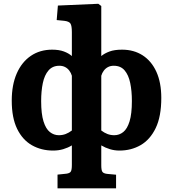

<svg xmlns="http://www.w3.org/2000/svg" viewBox="-20 -800 935 1038"><path d="M291 218V144L339 139Q357.5 136.5 363 127.2Q368.5 118 368.5 91.5V-14Q347 -1 321.7 6.5Q296.5 14 267 14Q203.5 14 152.7 -14.7Q102 -43.5 72.7 -103.2Q43.5 -163 43.5 -256Q43.5 -341 70.5 -402.8Q97.5 -464.5 146.7 -498Q196 -531.5 262 -531.5Q299 -531.5 325.2 -521.8Q351.5 -512 368.5 -497V-626.5Q368.5 -660.5 361 -672.5Q353.5 -684.5 327 -687.5L286.5 -691.5L293 -770L511.5 -779.5L527.5 -767.5V-497Q545 -511.5 571.8 -521.5Q598.5 -531.5 640 -531.5Q703.5 -531.5 751.3 -500.8Q799 -470 825.5 -411.8Q852 -353.5 852 -270.5Q852 -170.5 821.8 -107.7Q791.5 -45 740.5 -15.5Q689.5 14 626 14Q599 14 574.3 6.5Q549.5 -1 527.5 -14V93.5Q527.5 119.5 533.3 128.5Q539 137.5 558.5 140L607.5 144.5V218ZM298 -69Q318 -69 335 -75.5Q352 -82 368.5 -94.5V-390.5Q364 -406 354.7 -418.2Q345.5 -430.5 332 -437.5Q318.5 -444.5 301 -444.5Q264 -444.5 242.3 -419.2Q220.5 -394 211.5 -350.8Q202.5 -307.5 202.5 -253.5Q202.5 -184 215.3 -143.5Q228 -103 249.8 -86Q271.5 -69 298 -69ZM598 -69Q625 -69 646.5 -86.3Q668 -103.5 680.5 -144Q693 -184.5 693 -254Q693 -308 684 -351.3Q675 -394.5 653.7 -419.5Q632.5 -444.5 595 -444.5Q577.5 -444.5 564 -437.5Q550.5 -430.5 541.3 -418.2Q532 -406 527.5 -390.5V-94.5Q544 -82 561 -75.5Q578 -69 598 -69Z"/></svg>

Font: Literata Variable Black
Style: Regular
Weight: 900
Designer: Latin by Veronika Burian and Jose Scaglione. Greek by Irene Vlachou. Cyrillic by Vera Evstafieva.
Foundry: TypeTogether
Version: Version 3.021